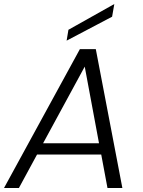

<svg xmlns="http://www.w3.org/2000/svg" viewBox="-38 -934 710 954"><path d="M496 0 465 -166H146L56 0H-18L359 -690H438L570 0ZM302 -786 530 -914 519 -851 293 -732ZM454 -222 383 -603 176 -222Z"/></svg>

Font: Poppins Light
Style: Italic
Weight: 300
Italic angle: -10°
Designer: Ninad Kale (Devanagari), Jonny Pinhorn (Latin)
Foundry: Indian Type Foundry
Version: Version 3.200;PS 1.000;hotconv 16.6.54;makeotf.lib2.5.65590